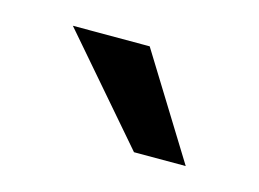

<svg xmlns="http://www.w3.org/2000/svg" viewBox="-38 -778 339 251"><g transform="rotate(15 131.5 -652.5)"><path d="M156 -583 36 -722H140L226 -583Z"/></g></svg>

Font: Montagu Slab 16pt
Style: Regular
Weight: 400
Designer: Florian Karsten
Foundry: Florian Karsten
Version: Version 1.000; ttfautohint (v1.8.3)